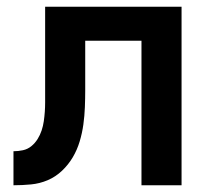

<svg xmlns="http://www.w3.org/2000/svg" viewBox="-20 -550 640 570"><path d="M20 0V-101Q34 -101 48 -104Q62 -107 73 -116Q84 -125 91.5 -137Q99 -149 103.5 -162.5Q108 -176 110 -190Q112 -204 113 -218Q114 -232 114 -246Q114 -260 114 -274Q114 -275 114 -276Q114 -277 114 -278V-282Q114 -283 114 -283Q114 -283 114 -283V-530H519V0H400V-429H233V-283Q233 -258 232 -232Q231 -206 227.5 -180.5Q224 -155 216.5 -130Q209 -105 196 -83Q183 -61 164 -43Q145 -25 121.5 -15Q98 -5 72 -2.5Q46 0 20 0Z"/></svg>

Font: Iosevka Curly Extended
Style: Bold
Weight: 700
Width: 7
Monospace: yes
Designer: Belleve Invis
Foundry: Belleve Invis
Version: Version 11.1.0; ttfautohint (v1.8.3)